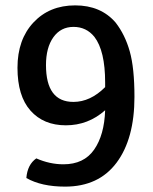

<svg xmlns="http://www.w3.org/2000/svg" viewBox="-20 -681 570 714"><path d="M410 -597Q445 -552 462.5 -490Q480 -428 480 -321Q480 -165 413.5 -76Q347 13 222 13Q134 13 78 -19Q82 -69 115 -92Q165 -70 216 -70Q292 -70 330 -124.5Q368 -179 371 -271Q308 -215 225 -215Q142 -215 93.5 -269.5Q45 -324 45 -429Q45 -534 104.5 -597.5Q164 -661 259.5 -661Q355 -661 410 -597ZM253 -302Q316 -302 371 -357V-374Q371 -492 331 -544Q301 -581 253.5 -581Q206 -581 178.5 -542.5Q151 -504 151 -439Q151 -302 253 -302Z"/></svg>

Font: Signika
Style: Regular
Weight: 400
Designer: Anna Giedrys
Foundry: Anna Giedrys
Version: Version 1.001